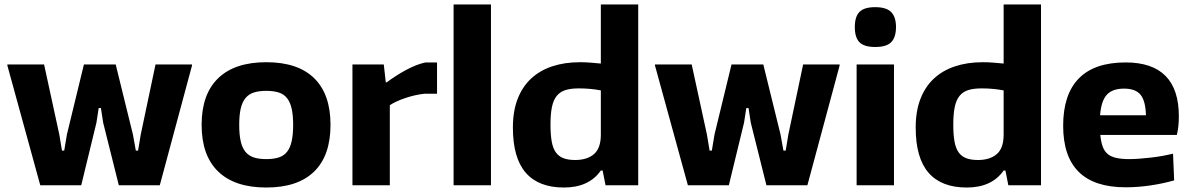

<svg xmlns="http://www.w3.org/2000/svg" viewBox="-20 -828 5324 858"><path d="M13 -535V-540H177L245 -227L257 -155H267L279 -227L355 -540H497L574 -227L587 -155H597L609 -227L675 -540H838V-535L694 0H511L441 -280L431 -345H421L411 -280L343 0H160Z M1170 10Q1029 10 955 -61.5Q881 -133 881 -270Q881 -407 955 -478.5Q1029 -550 1170 -550Q1311 -550 1384 -478.5Q1457 -407 1457 -270Q1457 -133 1384 -61.5Q1311 10 1170 10ZM1170 -117Q1203 -117 1226 -124.5Q1249 -132 1263 -150Q1277 -168 1283.5 -197.5Q1290 -227 1290 -270Q1290 -313 1283.5 -342Q1277 -371 1263 -389Q1249 -407 1226 -414.5Q1203 -422 1170 -422Q1137 -422 1114 -414.5Q1091 -407 1076.5 -389Q1062 -371 1055.5 -342Q1049 -313 1049 -270Q1049 -227 1055.5 -197.5Q1062 -168 1076.5 -150Q1091 -132 1114 -124.5Q1137 -117 1170 -117Z M1555 -540H1695L1704 -460H1708Q1748 -490 1794 -515Q1840 -540 1881 -549H1933V-409H1875Q1833 -404 1791.5 -390Q1750 -376 1722 -358V0H1555Z M2007 -808H2174V0H2007Z M2500 10Q2387 10 2329.5 -56Q2272 -122 2272 -258Q2272 -331 2293 -385.5Q2314 -440 2353 -476.5Q2392 -513 2447.5 -531.5Q2503 -550 2572 -550Q2597 -550 2620 -548Q2643 -546 2665 -544V-808H2832V0H2686L2673 -66H2665Q2612 10 2500 10ZM2550 -113Q2604 -113 2634.5 -139.5Q2665 -166 2665 -226V-424Q2645 -428 2620 -430.5Q2595 -433 2567 -433Q2531 -433 2507 -425.5Q2483 -418 2468 -399.5Q2453 -381 2446.5 -350Q2440 -319 2440 -271Q2440 -226 2445.5 -195.5Q2451 -165 2464 -147Q2477 -129 2498 -121Q2519 -113 2550 -113Z M2907 -535V-540H3071L3139 -227L3151 -155H3161L3173 -227L3249 -540H3391L3468 -227L3481 -155H3491L3503 -227L3569 -540H3732V-535L3588 0H3405L3335 -280L3325 -345H3315L3305 -280L3237 0H3054Z M3891 -618Q3842 -618 3821 -639Q3800 -660 3800 -707Q3800 -754 3821 -775Q3842 -796 3891 -796Q3941 -796 3962.5 -774Q3984 -752 3984 -707Q3984 -662 3963 -640Q3942 -618 3891 -618ZM3808 -540H3975V0H3808Z M4300 10Q4187 10 4129.5 -56Q4072 -122 4072 -258Q4072 -331 4093 -385.5Q4114 -440 4153 -476.5Q4192 -513 4247.5 -531.5Q4303 -550 4372 -550Q4397 -550 4420 -548Q4443 -546 4465 -544V-808H4632V0H4486L4473 -66H4465Q4412 10 4300 10ZM4350 -113Q4404 -113 4434.5 -139.5Q4465 -166 4465 -226V-424Q4445 -428 4420 -430.5Q4395 -433 4367 -433Q4331 -433 4307 -425.5Q4283 -418 4268 -399.5Q4253 -381 4246.5 -350Q4240 -319 4240 -271Q4240 -226 4245.5 -195.5Q4251 -165 4264 -147Q4277 -129 4298 -121Q4319 -113 4350 -113Z M5010 9Q4731 9 4731 -266Q4731 -406 4801 -477.5Q4871 -549 5010 -549Q5248 -549 5248 -308Q5248 -261 5239 -225H4897Q4900 -193 4908 -172Q4916 -151 4931 -139Q4946 -127 4969.5 -122Q4993 -117 5026 -117Q5048 -117 5073.5 -119Q5099 -121 5125 -124Q5151 -127 5176 -131.5Q5201 -136 5222 -141L5227 -22Q5179 -8 5122 0.5Q5065 9 5010 9ZM5003 -432Q4951 -432 4926 -404.5Q4901 -377 4896 -313H5101Q5099 -378 5076.5 -405Q5054 -432 5003 -432Z"/></svg>

Font: Encode Sans Normal
Style: Bold
Weight: 700
Designer: Pablo Impallari, Andres Torresi
Foundry: Pablo Impallari, Andres Torresi
Version: Version 1.000; ttfautohint (v1.00) -l 8 -r 50 -G 200 -x 14 -